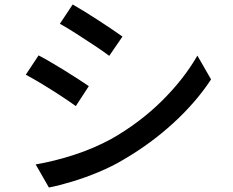

<svg xmlns="http://www.w3.org/2000/svg" viewBox="-20 -799 1040 856"><path d="M304 -779Q327 -766 358 -747Q389 -728 421 -707Q453 -686 480.5 -667.5Q508 -649 526 -636L467 -550Q442 -569 402 -595.5Q362 -622 320 -649Q278 -676 247 -693ZM139 -66Q222 -80 310 -108.5Q398 -137 477 -180Q602 -251 700.5 -348Q799 -445 860 -551L921 -445Q854 -343 753 -250.5Q652 -158 530 -87Q480 -57 420 -32Q360 -7 302 10.5Q244 28 198 37ZM152 -552Q176 -540 207 -521.5Q238 -503 270 -483.5Q302 -464 330 -445.5Q358 -427 376 -415L318 -326Q292 -345 251.5 -371.5Q211 -398 169 -423.5Q127 -449 95 -466Z"/></svg>

Font: Source Han Sans SC Medium
Style: Regular
Weight: 500
Designer: Ryoko NISHIZUKA 西塚涼子 (kana, bopomofo & ideographs); Paul D. Hunt (Latin, Greek & Cyrillic); Sandoll Communications 산돌커뮤니
Foundry: Adobe
Version: Version 2.004;hotconv 1.0.118;makeotfexe 2.5.65603